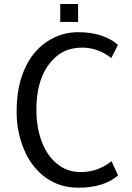

<svg xmlns="http://www.w3.org/2000/svg" viewBox="-20 -896 640 929"><path d="M271.5 -876.5H357.9V-790H271.5ZM550.8 -679.2 518.6 -615.2Q453.6 -665.5 377.9 -665.5Q302.2 -665.5 252.9 -623Q156.2 -540.5 156.2 -365.2Q156.2 -280.8 181.2 -212.9Q206.1 -145 255.1 -104.2Q304.2 -63.5 369.6 -63.5Q455.1 -63.5 519.5 -116.2L551.3 -47.4Q482.9 12.2 358.4 12.2Q269 12.2 200.9 -36.9Q132.8 -85.9 96.7 -171.6Q60.5 -257.3 60.5 -353.8Q60.5 -450.2 83.5 -520.8Q106.4 -591.3 146.2 -639.2Q186 -687 240.7 -713.6Q295.4 -740.2 358.4 -740.2Q480 -740.2 550.8 -679.2Z"/></svg>

Font: Oxygen Mono
Style: Regular
Weight: 400
Designer: Vernon Adams
Foundry: Vernon Adams
Version: Version 0.201; ttfautohint (v0.8) -r 50 -G 200 -x